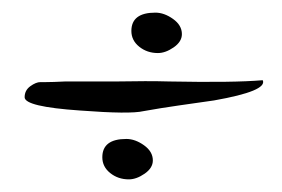

<svg xmlns="http://www.w3.org/2000/svg" viewBox="-20 -389 446 304"><path d="M230 -305Q213 -305 200.5 -315Q188 -325 188 -340Q188 -369 226 -369Q240 -369 254 -359Q268 -349 268 -335Q268 -323 255 -314Q242 -305 230 -305ZM207 -213Q186 -208 107 -214Q19 -220 19 -235Q19 -246 28 -252.5Q37 -259 44 -259Q43 -259 53 -259Q63 -259 83 -260H163Q214 -261 248 -260Q299 -259 336 -259.5Q373 -260 396 -262Q404 -245 319 -230Q291 -226 263 -222Q235 -218 207 -213ZM184 -105Q167 -105 154.5 -115Q142 -125 142 -140Q142 -169 180 -169Q194 -169 208 -159Q222 -149 222 -135Q222 -123 209 -114Q196 -105 184 -105Z"/></svg>

Font: Alex Brush
Style: Regular
Weight: 400
Designer: Robert E. Leuschke
Foundry: Robert E. Leuschke
Version: Version 1.111; ttfautohint (v1.8.4.7-5d5b)